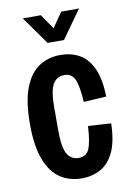

<svg xmlns="http://www.w3.org/2000/svg" viewBox="-82 -754 555 817"><g transform="rotate(-10 195.5 -345.0)"><path d="M205 12Q153 12 113 -14Q73 -40 50 -98.5Q27 -157 27 -254Q27 -352 50 -410.5Q73 -469 113 -495Q153 -521 205 -521Q250 -521 285.5 -502Q321 -483 343 -437.5Q365 -392 367 -313L269 -307Q265 -376 252 -405Q239 -434 207 -434Q174 -434 157.5 -405.5Q141 -377 141 -306V-203Q141 -133 157.5 -104.5Q174 -76 207 -76Q240 -76 252.5 -105Q265 -134 269 -203L368 -197Q366 -118 344 -72.5Q322 -27 286 -7.5Q250 12 205 12ZM161 -581 75 -702H153L197 -638L241 -702H318L232 -581Z"/></g></svg>

Font: Special Gothic Condensed One
Style: Regular
Weight: 400
Designer: Alistair McCready
Foundry: Monolith
Version: Version 1.010; ttfautohint (v1.8.4.7-5d5b)